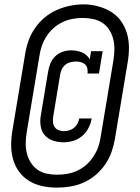

<svg xmlns="http://www.w3.org/2000/svg" viewBox="-20 -780 640 877"><path d="M271 -130Q246 -130 222.5 -137.5Q199 -145 184 -163Q169 -181 165.5 -206Q162 -231 167 -256L199 -449Q202 -468 209 -487Q216 -506 230.5 -521Q245 -536 264.5 -543Q284 -550 303 -550Q316 -550 329 -548Q342 -546 353.5 -541Q365 -536 374.5 -528Q384 -520 390 -509L396 -546H449L432 -444H380Q381 -456 379 -467Q377 -478 369 -485.5Q361 -493 350 -496Q339 -499 328 -499Q316 -499 303 -496Q290 -493 279.5 -485Q269 -477 263 -465Q257 -453 255 -441L223 -247Q221 -235 222 -222.5Q223 -210 229.5 -200Q236 -190 247.5 -185.5Q259 -181 271 -181Q283 -181 295.5 -184.5Q308 -188 318 -196Q328 -204 334 -215.5Q340 -227 342 -239H399Q395 -217 384.5 -196Q374 -175 356 -159.5Q338 -144 315.5 -137Q293 -130 271 -130ZM239 77Q206 77 173 70Q140 63 113 46.5Q86 30 67 4Q48 -22 39.5 -53Q31 -84 31 -118Q31 -152 37 -186L95 -534Q100 -565 110.5 -594.5Q121 -624 139.5 -651Q158 -678 183.5 -699.5Q209 -721 238.5 -734Q268 -747 299 -753.5Q330 -760 361 -760Q395 -760 427 -751.5Q459 -743 486.5 -726.5Q514 -710 532.5 -684Q551 -658 560 -627Q569 -596 569 -562Q569 -528 563 -494L505 -146Q500 -116 489.5 -86Q479 -56 460.5 -29Q442 -2 416.5 19.5Q391 41 361.5 54Q332 67 301 72Q270 77 239 77ZM240 18Q264 18 287.5 14Q311 10 333.5 -0.5Q356 -11 375 -28Q394 -45 407.5 -66Q421 -87 429 -109.5Q437 -132 440 -156L498 -504Q502 -528 502.5 -553Q503 -578 497.5 -600.5Q492 -623 479.5 -643Q467 -663 448 -675.5Q429 -688 405.5 -693Q382 -698 357 -698Q333 -698 310 -693.5Q287 -689 265 -678.5Q243 -668 224 -651Q205 -634 192 -613.5Q179 -593 171 -570Q163 -547 160 -524L102 -176Q98 -152 97.5 -127.5Q97 -103 102.5 -80.5Q108 -58 120 -38.5Q132 -19 150.5 -5.5Q169 8 192.5 13Q216 18 240 18Z"/></svg>

Font: Iosevka Curly Slab ExObl
Style: Regular
Weight: 400
Width: 7
Italic angle: -9°
Monospace: yes
Designer: Belleve Invis
Foundry: Belleve Invis
Version: Version 11.1.0; ttfautohint (v1.8.3)